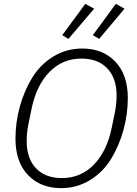

<svg xmlns="http://www.w3.org/2000/svg" viewBox="-20 -961 711 993"><path d="M467 -916 334 -760 302 -779 421 -941ZM624 -916 493 -760 460 -779 579 -941ZM295 12Q190 12 125 -55.5Q60 -123 60 -244Q60 -328 82.5 -409.5Q105 -491 146.5 -559Q188 -627 255.5 -668.5Q323 -710 406 -710Q511 -710 576 -642.5Q641 -575 641 -454Q641 -370 618.5 -288.5Q596 -207 554.5 -139Q513 -71 445.5 -29.5Q378 12 295 12ZM300 -40Q398 -40 465.5 -109.5Q533 -179 558 -301L575 -384Q583 -425 583 -468Q583 -556 535 -607Q487 -658 401 -658Q303 -658 235.5 -588.5Q168 -519 143 -397L126 -314Q118 -273 118 -230Q118 -142 166 -91Q214 -40 300 -40Z"/></svg>

Font: IBM Plex Sans Light
Style: Italic
Weight: 300
Italic angle: -11.31°
Designer: Mike Abbink, Paul van der Laan, Pieter van Rosmalen
Foundry: Bold Monday
Version: Version 3.0